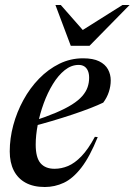

<svg xmlns="http://www.w3.org/2000/svg" viewBox="-20 -738 539 769"><path d="M295 -478Q265.5 -478 239.2 -457Q213 -436 191.8 -401.2Q170.5 -366.5 155 -324Q139.5 -281.5 131.2 -238.5Q123 -195.5 123 -159Q123 -107 142.2 -84.5Q161.5 -62 198.5 -62Q226 -62 252.8 -73.2Q279.5 -84.5 306.2 -112.2Q333 -140 360 -190L371.5 -189Q339.5 -110 305.8 -66.5Q272 -23 235.8 -6Q199.5 11 159.5 11Q114 11 82.8 -6Q51.5 -23 35.2 -55Q19 -87 19 -131.5Q19 -183.5 33.2 -236.5Q47.5 -289.5 73.8 -337.5Q100 -385.5 136.5 -423Q173 -460.5 217.5 -482.5Q262 -504.5 312.5 -504.5Q353 -504.5 377.2 -492.5Q401.5 -480.5 412.5 -460.2Q423.5 -440 423.5 -416Q423.5 -393 416 -370Q408.5 -347 393.5 -327Q373 -317 340.8 -304.5Q308.5 -292 269.5 -279Q230.5 -266 188.2 -253.5Q146 -241 105 -230.5L108 -251.5Q163.5 -269.5 203 -286.2Q242.5 -303 268.5 -319.5Q294.5 -336 309.5 -353.2Q324.5 -370.5 330.8 -388.8Q337 -407 337 -426.5Q337 -443 332 -454.5Q327 -466 317.8 -472Q308.5 -478 295 -478ZM499 -718 338.5 -554.5H263.5L202 -718H223.5L325 -602.5H287L470.5 -718Z"/></svg>

Font: Newsreader 60pt Medium
Style: Italic
Weight: 500
Italic angle: -17°
Designer: Hugues Gentile
Foundry: Production Type
Version: Version 1.003